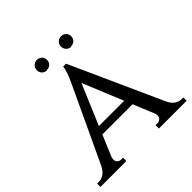

<svg xmlns="http://www.w3.org/2000/svg" viewBox="-202 -900 1057 1057"><g transform="rotate(-45 326.5 -371.0)"><path d="M236 -662Q219 -662 208 -673.5Q197 -685 197 -702Q197 -719 208.5 -730.5Q220 -742 237 -742Q254 -742 265.5 -731Q277 -720 277 -703Q277 -686 266 -675Q255 -664 238 -664ZM422 -660Q405 -660 394 -671.5Q383 -683 383 -700Q383 -717 394.5 -728.5Q406 -740 423 -740Q440 -740 451.5 -729Q463 -718 463 -701Q463 -684 452 -673Q441 -662 424 -662ZM578 -78Q591 -50 609.5 -38Q628 -26 645 -26H661V0H445V-26H461Q472 -26 481.5 -34Q491 -42 491 -57Q491 -64 488 -73L437 -197H202L151 -76Q147 -67 147 -57Q147 -42 156 -34Q165 -26 176 -26H192V0H-10V-26H6Q23 -26 42 -38Q61 -50 75 -78L277 -509Q287 -530 295 -549Q302 -566 307.5 -584Q313 -602 314 -614H336ZM418 -243 321 -479 221 -243Z"/></g></svg>

Font: Constantine
Style: Regular
Weight: 400
Designer: Dukom Design
Version: Version 1.001;PS 001.001;hotconv 1.0.56;makeotf.lib2.0.21325